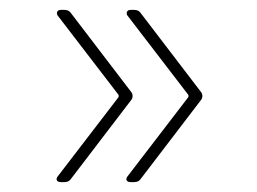

<svg xmlns="http://www.w3.org/2000/svg" viewBox="-20 -475 520 388"><path d="M97 -119 219 -278Q221 -281 219 -284L97 -443Q95 -445 95 -449Q95 -451 97 -453Q99 -455 103 -455H110Q119 -455 123 -449L246 -288Q248 -285 248 -281Q248 -277 246 -274L123 -113Q119 -107 110 -107H103Q97 -107 95 -110.5Q93 -114 97 -119ZM238 -119 360 -278Q362 -281 360 -284L238 -443Q236 -445 236 -449Q236 -451 238 -453Q240 -455 244 -455H251Q260 -455 264 -449L387 -288Q389 -285 389 -281Q389 -277 387 -274L264 -113Q260 -107 251 -107H244Q238 -107 236 -110.5Q234 -114 238 -119Z"/></svg>

Font: Barlow Condensed Thin
Style: Regular
Weight: 250
Width: 3
Designer: Jeremy Tribby
Foundry: Tribby Type
Version: Version 1.408